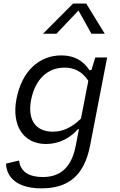

<svg xmlns="http://www.w3.org/2000/svg" viewBox="-20 -822 660 1052"><path d="M70.5 -281C42 -135.5 107.5 -33 232 -33C306 -33 364.5 -67 407 -114H412.5L394.5 -21C368.5 112 294.5 148 214 148C142.5 148 91.5 121 84.5 57.5L13 74.5C15.5 151.5 76 210 207 210C347.5 210 440 147.5 473.5 -24L567 -507H502L481 -438H469.5C439.5 -484.5 392 -518.5 316.5 -518.5C194 -518.5 99.5 -431.5 70.5 -281ZM215.5 -637H289L410 -764.5L481 -637H554L452.5 -802.5H380.5ZM150.5 -275C172.5 -386.5 239.5 -451.5 334 -451.5C384 -451.5 428 -433 464 -379.5L423.5 -172C367.5 -118.5 319.5 -100.5 269.5 -100.5C173 -100.5 130 -168 150.5 -275Z"/></svg>

Font: Monaspace Neon Light
Style: Italic
Weight: 300
Italic angle: -11°
Designer: Riley Cran & the Lettermatic Team
Foundry: Lettermatic
Version: Version 1.200 (Monaspace Neon)